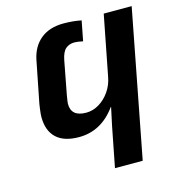

<svg xmlns="http://www.w3.org/2000/svg" viewBox="-108 -822 839 914"><g transform="rotate(-15 311.5 -364.5)"><path d="M622.6 -724.6 482.9 0H346.2L384.8 -197.8L403.8 -286.6H402.3Q330.6 -187 220.2 -187Q146 -187 108.4 -222.7Q70.8 -258.3 70.8 -325.7Q70.8 -337.9 74.2 -364.5Q77.6 -391.1 81.1 -405.8L118.2 -593.8Q130.9 -657.7 174.3 -693.4Q217.8 -729 287.1 -729Q334.5 -729 375 -720.7L356 -622.6Q329.1 -628.4 314.5 -628.4Q289.1 -628.4 271.5 -613.8Q253.9 -599.1 246.1 -559.6L214.8 -395Q209 -361.3 209 -353.5Q209 -290.5 283.2 -290.5Q316.4 -290.5 346.7 -308.8Q377 -327.1 398.7 -358.6Q420.4 -390.1 427.2 -428.7L484.9 -724.6Z"/></g></svg>

Font: Arimo
Style: Bold Italic
Weight: 700
Italic angle: -12°
Designer: Steve Matteson
Foundry: Monotype Imaging Inc.
Version: Version 1.33